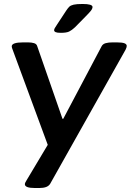

<svg xmlns="http://www.w3.org/2000/svg" viewBox="-20 -738 657 965"><path d="M156 207Q105 207 105 188Q105 181 113 169L220 -10L44 -487Q39 -499 39 -505Q39 -525 97 -525H120Q139 -525 151.5 -521Q164 -517 167 -506L294 -141H298L491 -506Q497 -517 511 -521Q525 -525 546 -525H566Q594 -525 605.5 -520.5Q617 -516 617 -507Q617 -500 611 -488L232 186Q225 197 211.5 202Q198 207 177 207ZM285 -573Q267 -573 259.5 -576.5Q252 -580 252 -586Q252 -592 256.5 -598.5Q261 -605 267 -615L313 -685Q321 -697 328 -704Q335 -711 350 -714.5Q365 -718 395 -718Q445 -718 445 -703Q445 -694 436 -683Q427 -672 412 -657L357 -601Q341 -586 327.5 -579.5Q314 -573 285 -573Z"/></svg>

Font: Asap Expanded Expanded SemiBold
Style: Italic
Weight: 600
Width: 7
Italic angle: -6°
Designer: Pablo Cosgaya
Foundry: Omnibus-Type
Version: Version 3.001; ttfautohint (v1.8.4.7-5d5b)